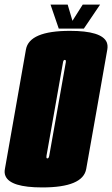

<svg xmlns="http://www.w3.org/2000/svg" viewBox="-54 -816 490 840"><path d="M131 4Q-9 4 -30 -46Q-36 -59.5 -32.5 -77Q-18.5 -158 13.5 -338Q45 -518 59.5 -599.5Q74 -681 252 -681Q391.5 -681 413 -631Q418.5 -617 415.5 -599.5Q401 -518 369.5 -338Q337.5 -158 323.2 -77Q309 4 131 4ZM153.5 -123Q159.5 -123 161.5 -135Q163.5 -147 197.5 -338Q232 -534 234 -544Q235 -551 232.5 -553Q231 -554 229.5 -554Q223.5 -554 221.8 -544Q220 -534 185.5 -338Q151.5 -147 149.5 -135Q148 -126 151 -123.5Q152 -123 153.5 -123ZM203 -691 167 -796H242L263 -725L308 -796H384L313 -691Z"/></svg>

Font: Anybody UltraCondensed Black
Style: Italic
Weight: 900
Width: 1
Italic angle: -10°
Designer: Tyler Finck
Foundry: Etcetera Type Company
Version: Version 1.010; ttfautohint (v1.8.3) -l 8 -r 50 -G 200 -x 14 